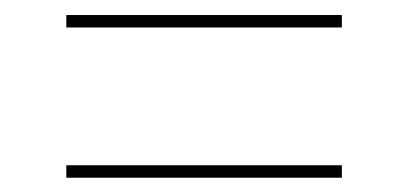

<svg xmlns="http://www.w3.org/2000/svg" viewBox="-20 -444 557 262"><path d="M70.5 -201.5V-218.5H446.5V-201.5ZM70.5 -406.5V-423.5H446.5V-406.5Z"/></svg>

Font: Anek Gurmukhi Thin
Style: Regular
Weight: 250
Designer: Sarang Kulkarni (Gurmukhi), Yesha Goshar (Latin)
Foundry: Ek Type
Version: Version 1.003